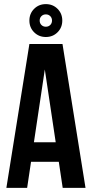

<svg xmlns="http://www.w3.org/2000/svg" viewBox="-20 -914 447 934"><path d="M396 0H285L266 -127H131L112 0H11L123 -700H284ZM145 -222H251L198 -576ZM123 -814Q123 -848 146 -871Q169 -894 203 -894Q237 -894 260 -871Q283 -848 283 -814Q283 -780 260 -757Q237 -734 203 -734Q169 -734 146 -757Q123 -780 123 -814ZM173 -814Q173 -801 181.5 -792.5Q190 -784 203 -784Q216 -784 224.5 -792.5Q233 -801 233 -814Q233 -827 224.5 -835.5Q216 -844 203 -844Q190 -844 181.5 -835.5Q173 -827 173 -814Z"/></svg>

Font: BebasNeueW03-Regular
Style: Regular
Weight: 400
Designer: Ryoichi Tsunekawa
Foundry: Ryoichi Tsunekawa
Version: Version 1.30